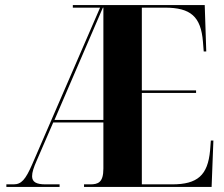

<svg xmlns="http://www.w3.org/2000/svg" viewBox="-20 -734 880 754"><path d="M5 0H214V-10H159C123 -10 106 -19 106 -42C106 -57 112 -76 124 -103L189 -253H386V-72C386 -17 365 -10 334 -10H310V0H811L818 -182H808L805 -143C796 -46 756 -10 656 -10H537V-369H750V-379H537V-704H627C729 -704 769 -669 777 -570L780 -532H790L784 -714H266V-704H373L107 -90C80 -28 64 -10 33 -10H5ZM194 -263 384 -704H386V-263Z"/></svg>

Font: Noto Serif Display ExtraCondensed ExtraBold
Style: Regular
Weight: 800
Width: 2
Designer: Monotype Design Team
Foundry: Monotype Imaging Inc.
Version: Version 2.009